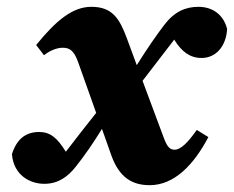

<svg xmlns="http://www.w3.org/2000/svg" viewBox="-20 -523 686 563"><path d="M15 -71C20 -9 68 16 110 16C151 16 179 -5 202 -34C229 -68 253 -103 279 -145L307 -66C330 -3 367 20 419 20C493 20 550 -43 591 -121L557 -142C531 -105 510 -84 492 -84C479 -84 471 -91 461 -117L398 -286C429 -326 460 -367 491 -407L492 -405C512 -373 536 -353 571 -353C613 -353 643 -387 646 -438C635 -482 601 -503 562 -503C524 -503 491 -489 461 -449C441 -423 413 -383 381 -332L353 -408C331 -468 310 -503 248 -503C194 -503 146 -465 86 -391L109 -361C125 -374 146 -383 164 -383C185 -383 197 -374 209 -341L262 -192C232 -154 202 -116 173 -78C148 -119 127 -136 95 -136C55 -136 29 -115 15 -71Z"/></svg>

Font: Source Serif Pro Black
Style: Italic
Weight: 900
Italic angle: -12°
Designer: Frank Grießhammer
Foundry: Adobe Systems Incorporated
Version: Version 3.001;hotconv 1.0.111;makeotfexe 2.5.65597